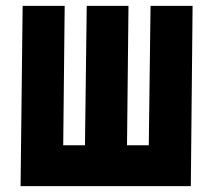

<svg xmlns="http://www.w3.org/2000/svg" viewBox="-20 -633 725 653"><path d="M200 -613 195 -139H269L275 -613H417L412 -139H486L492 -613H635L629 0H50L57 -613Z"/></svg>

Font: Covid19
Style: Regular
Weight: 400
Designer: Peter Wiegel
Foundry: (c) CAT - Ing. Peter Wiegel.  for Rudolf Maass + Partner GmbH
Version: Version 001.000